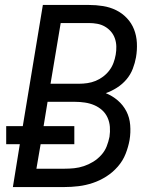

<svg xmlns="http://www.w3.org/2000/svg" viewBox="-20 -755 640 775"><path d="M32 0 60 -173H5V-246H72L153 -735H339Q368 -735 396 -730.5Q424 -726 448.5 -714Q473 -702 492 -682Q511 -662 521 -636.5Q531 -611 532.5 -582Q534 -553 529 -524Q525 -501 516 -477.5Q507 -454 490.5 -434.5Q474 -415 452 -401Q430 -387 407 -379Q434 -368 455.5 -349.5Q477 -331 490 -306Q503 -281 505.5 -250.5Q508 -220 503 -190Q498 -162 487 -134Q476 -106 455.5 -82.5Q435 -59 409 -42.5Q383 -26 354.5 -16.5Q326 -7 297 -3.5Q268 0 240 0ZM184 -417H300Q316 -417 333 -419.5Q350 -422 366 -428.5Q382 -435 396.5 -446Q411 -457 421.5 -471Q432 -485 438 -501Q444 -517 447 -534Q450 -551 449.5 -568Q449 -585 443.5 -600.5Q438 -616 427.5 -628Q417 -640 403 -648Q389 -656 372.5 -659Q356 -662 339 -662H225ZM127 -74H240Q260 -74 279.5 -76Q299 -78 318.5 -84.5Q338 -91 356 -102Q374 -113 388.5 -129Q403 -145 410.5 -164Q418 -183 422 -203Q425 -223 423.5 -243Q422 -263 414 -280.5Q406 -298 392 -310.5Q378 -323 360.5 -330.5Q343 -338 323 -341Q303 -344 283 -344H172L156 -246H280V-173H144Z"/></svg>

Font: Iosevka SS04 Extended Oblique
Style: Regular
Weight: 400
Width: 7
Italic angle: -9°
Monospace: yes
Designer: Belleve Invis
Foundry: Belleve Invis
Version: Version 19.0.0; ttfautohint (v1.8.4)